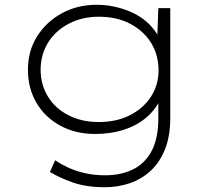

<svg xmlns="http://www.w3.org/2000/svg" viewBox="-20 -554 898 804"><path d="M419 230Q341 230 284.5 210Q228 190 189 166L211 117Q234 133 265 147.5Q296 162 335 171Q374 180 421 180Q486 180 536.5 155.5Q587 131 615 78Q643 25 643 -58V-141L658 -153Q638 -102 597.5 -66Q557 -30 501 -11.5Q445 7 378 7Q297 7 233 -27.5Q169 -62 133 -123Q97 -184 97 -262Q97 -341 135.5 -402Q174 -463 239 -498.5Q304 -534 385 -534Q421 -534 455 -527Q489 -520 521 -507Q553 -494 580 -474Q607 -454 627 -427Q647 -400 659 -368L638 -380L643 -520H693V-61Q693 16 671 71Q649 126 610.5 161.5Q572 197 522.5 213.5Q473 230 419 230ZM393 -43Q468 -43 524 -71.5Q580 -100 612 -149Q644 -198 644 -261Q643 -327 611.5 -376.5Q580 -426 524 -455Q468 -484 394 -484Q325 -484 269.5 -455.5Q214 -427 182.5 -377.5Q151 -328 150 -263Q150 -200 180.5 -150Q211 -100 266.5 -71.5Q322 -43 393 -43Z"/></svg>

Font: Lexend Peta ExtraLight
Style: Regular
Weight: 250
Version: Version 1.007